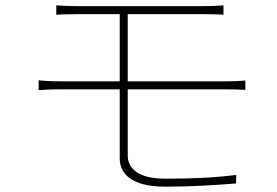

<svg xmlns="http://www.w3.org/2000/svg" viewBox="-20 -705 1040 720"><path d="M831 -370C853 -370 881 -369 900 -368V-403C881 -401 852 -400 831 -400H459V-652H743C777 -652 796 -651 818 -650V-685C797 -683 775 -682 743 -682H274C242 -682 215 -683 191 -685V-650C215 -651 242 -652 274 -652H429V-400H204C181 -400 151 -401 125 -404V-367C150 -369 181 -370 204 -370H429V-111C429 -49 480 -5 599 -5C696 -5 775 -10 865 -17L866 -49C775 -38 699 -35 599 -35C495 -35 459 -76 459 -122V-370Z"/></svg>

Font: Noto Sans Japanese Thin
Style: Regular
Weight: 100
Designer: Ryoko NISHIZUKA (kana & ideographs); Paul D. Hunt (Latin, Greek & Cyrillic); Wenlong ZHANG (bopomofo); Sandoll Communica
Foundry: Adobe Systems Incorporated
Version: Version 1.000;PS 1;hotconv 1.0.78;makeotf.lib2.5.61930